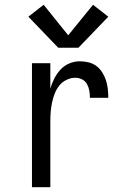

<svg xmlns="http://www.w3.org/2000/svg" viewBox="-20 -785 515 805"><path d="M114 0V-520H191V-413Q197 -435 207.5 -455.5Q218 -476 233.5 -493Q249 -510 270.5 -519Q292 -528 315 -528Q333 -528 351.5 -523.5Q370 -519 384.5 -508Q399 -497 409 -481Q419 -465 424.5 -447.5Q430 -430 432 -412Q434 -394 434 -375H357Q357 -390 354.5 -404.5Q352 -419 345 -432Q338 -445 324.5 -452Q311 -459 296 -459Q277 -459 258.5 -450Q240 -441 228 -425.5Q216 -410 209 -391.5Q202 -373 198 -354Q194 -335 192.5 -315Q191 -295 191 -276V0ZM224 -585 99 -715 163 -765 266 -637 370 -765 434 -715 309 -585Z"/></svg>

Font: Iosevka QP
Style: Regular
Weight: 400
Designer: Belleve Invis
Foundry: Belleve Invis
Version: Version 20.0.0; ttfautohint (v1.8.4)